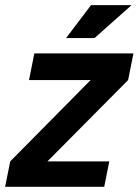

<svg xmlns="http://www.w3.org/2000/svg" viewBox="-50 -718 539 738"><path d="M82 -512.7H462.9L442.4 -410.2L132.3 -97.7H370.1L350.6 0H-30.3L-10.7 -97.7L298.3 -410.2H61.5ZM299.8 -698.2H455.6L313.5 -571.8H204.1Z"/></svg>

Font: Sansation
Style: Bold Italic
Weight: 700
Designer: Bernd Montag
Version: Version 1.301